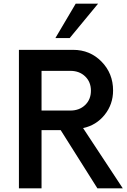

<svg xmlns="http://www.w3.org/2000/svg" viewBox="-20 -1020 688 1040"><path d="M511.2 -1000 357.5 -813.8H280L390 -1000ZM430 -326.2 645 0H507.5L308.8 -315H205V0H82.5V-750H376.2Q467.5 -750 530 -686.2Q592.5 -622.5 592.5 -530Q592.5 -455 546.9 -398.1Q501.2 -341.2 430 -326.2ZM205 -421.2H361.2Q410 -421.2 441.2 -451.2Q472.5 -481.2 472.5 -528.8Q472.5 -576.2 441.2 -606.2Q410 -636.2 361.2 -636.2H205Z"/></svg>

Font: Now Alt Medium
Style: Regular
Weight: 500
Designer: Alfredo Marco Pradil
Foundry: Alfredo Marco Pradil
Version: Version 1.002;PS 001.002;hotconv 1.0.88;makeotf.lib2.5.64775